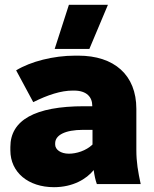

<svg xmlns="http://www.w3.org/2000/svg" viewBox="-20 -764 640 797"><path d="M351 -561 428 -744H266L207 -561ZM204 13C283 13 339 -21 369 -58C372 -35 376 -17 382 0H564C553 -51 546 -91 546 -141V-312C546 -453 454 -533 305 -533H292C202 -533 108 -509 47 -472L118 -340C178 -370 233 -388 282 -388H287C341 -388 363 -360 363 -325V-323H329C125 -323 23 -265 23 -154V-140C23 -48 98 13 204 13ZM266 -126C232 -126 209 -143 209 -164V-169C209 -203 250 -225 325 -225H364V-164C337 -138 297 -126 266 -126Z"/></svg>

Font: Fixel Display Black
Style: Regular
Weight: 900
Designer: AlfaBravo + MacPaw
Foundry: Kyrylo Tkachov, Marchela Mozhyna, Serhii Makarenko, Maria Weinstein, Zakhar Kryvoshyya
Version: Version 1.211